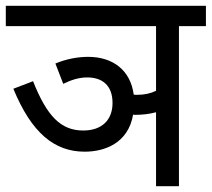

<svg xmlns="http://www.w3.org/2000/svg" viewBox="-20 -642 730 662"><path d="M171 -423 198 -353C225 -366 251 -375 281 -375C331 -375 368 -349 368 -287C368 -229 332 -192 267 -192C190 -192 142 -241 94 -362L26 -336C89 -183 168 -119 272 -119C339 -119 422 -147 439 -247C441 -246 443 -246 445 -246C472 -246 496 -249 518 -255V0H597V-552H690V-622H0V-552H518V-329C500 -320 478 -315 452 -315C448 -315 444 -315 441 -316C430 -400 369 -446 284 -446C249 -446 209 -439 171 -423Z"/></svg>

Font: Noto Sans Devanagari UI SemiCondensed
Style: Regular
Weight: 400
Width: 4
Designer: Jelle Bosma - Monotype Design Team
Foundry: Monotype Imaging Inc.
Version: Version 2.003